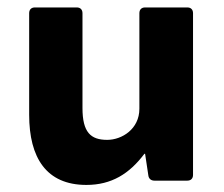

<svg xmlns="http://www.w3.org/2000/svg" viewBox="-20 -493 610 524"><path d="M360.4 -457V-196.3C360.4 -140.6 312.5 -111.3 272.5 -111.3C227.5 -111.3 205.1 -131.8 205.1 -198.2V-457C205.1 -466.8 199.2 -472.7 189.5 -472.7H75.2C65.4 -472.7 59.6 -466.8 59.6 -457V-179.7C59.6 -62.5 106.4 11.7 215.8 11.7C284.2 11.7 333 -18.6 374 -73.2H376L384.8 -14.6C385.7 -5.9 391.6 0 401.4 0H491.2C501 0 506.8 -5.9 506.8 -15.6V-457C506.8 -466.8 501 -472.7 491.2 -472.7H376C366.2 -472.7 360.4 -466.8 360.4 -457Z"/></svg>

Font: Ed Sans Neue
Style: Bold
Weight: 700
Designer: Stephen Hutchings
Version: Version 1.004;PS 001.004;hotconv 1.0.88;makeotf.lib2.5.64775